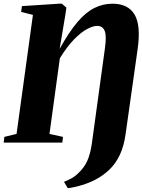

<svg xmlns="http://www.w3.org/2000/svg" viewBox="-35 -771 770 1038"><path d="M331.5 246.5 311 212Q329.5 205 350.2 193.8Q371 182.5 388 165.5Q420.5 135 437 98.2Q453.5 61.5 461.5 5.5L532 -508Q542 -578 530.8 -604.5Q519.5 -631 490.5 -631Q468 -631 435.8 -614Q403.5 -597 365.8 -558.5Q328 -520 288.5 -456L232.5 -47L305.5 -31L302 0H-15L-11.5 -31L54.5 -47L143 -690.5L79.5 -706.5L83.5 -738L284.5 -751H299.5L324 -729.5L318.5 -692L287.5 -507Q338 -598 383.5 -651.5Q429 -705 475.5 -728Q522 -751 573.5 -751Q657 -751 692.2 -692.8Q727.5 -634.5 709 -505L644 -46Q635 19.5 612.5 66.8Q590 114 556 146.5Q522 179 478.5 201.5Q447.5 217.5 407.5 229.8Q367.5 242 331.5 246.5Z"/></svg>

Font: Merriweather 96pt Black
Style: Italic
Weight: 900
Italic angle: -7.8°
Version: Version 2.101